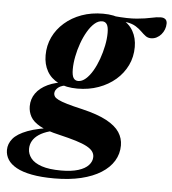

<svg xmlns="http://www.w3.org/2000/svg" viewBox="-130 -526 743 828"><g transform="rotate(5 241.0 -112.0)"><path d="M498 -384.5Q484.5 -384.5 474.5 -392Q464.5 -399.5 453.8 -410.2Q443 -421 427.8 -430.5Q412.5 -440 389.2 -444Q366 -448 330.5 -442L329.5 -466Q392 -460 430 -463.5Q468 -467 491.8 -472.5Q515.5 -478 533.5 -478Q545.5 -478 552.8 -472Q560 -466 560 -453.5Q560 -440 555.2 -427.8Q550.5 -415.5 542 -405.8Q533.5 -396 522.2 -390.2Q511 -384.5 498 -384.5ZM201.5 -173.5Q218 -173.5 234 -187.5Q250 -201.5 263.8 -225Q277.5 -248.5 287.8 -277.2Q298 -306 304 -335.5Q310 -365 310 -391Q310 -417 303 -428Q296 -439 282.5 -439Q265.5 -439 249.5 -425Q233.5 -411 219.8 -387.5Q206 -364 195.8 -335.5Q185.5 -307 179.8 -277.5Q174 -248 174 -222Q174 -195.5 181 -184.5Q188 -173.5 201.5 -173.5ZM283.5 -472Q332.5 -472 365.5 -455.5Q398.5 -439 415.2 -409.2Q432 -379.5 432 -340.5Q432 -297.5 414.5 -261.2Q397 -225 365.8 -198Q334.5 -171 292.5 -155.8Q250.5 -140.5 200.5 -140.5Q151.5 -140.5 118.5 -157Q85.5 -173.5 68.8 -203.2Q52 -233 52 -272Q52 -314.5 69.2 -350.8Q86.5 -387 117.8 -414.2Q149 -441.5 191.2 -456.8Q233.5 -472 283.5 -472ZM135.5 254Q78.5 254 37.8 246.2Q-3 238.5 -28.8 224.2Q-54.5 210 -66.5 191Q-78.5 172 -78.5 149.5Q-78.5 123 -60.2 100.5Q-42 78 2.5 61Q47 44 126 35.5H164.5L162.5 43Q125.5 46 98 53.8Q70.5 61.5 52.2 73.8Q34 86 25 101.8Q16 117.5 16 136.5Q16 158 30.5 176.8Q45 195.5 77.2 206.5Q109.5 217.5 162 217.5Q206.5 217.5 236 208.2Q265.5 199 280.2 182.8Q295 166.5 295 147Q295 134.5 287.5 123.8Q280 113 262 103.2Q244 93.5 214 84.2Q184 75 139.5 64.5Q86 52.5 56 35.8Q26 19 14.5 -2Q3 -23 3 -47Q3 -78.5 20.5 -103.2Q38 -128 71.8 -144Q105.5 -160 153.5 -164L165 -151.5Q132 -149 117.8 -137.2Q103.5 -125.5 103.5 -111Q103.5 -104 107.8 -97.8Q112 -91.5 124.8 -85Q137.5 -78.5 162.8 -71Q188 -63.5 229.5 -54Q297 -38 336.2 -16.8Q375.5 4.5 392.5 30.5Q409.5 56.5 409.5 87.5Q409.5 124 391 154.5Q372.5 185 337.2 207.2Q302 229.5 251 241.8Q200 254 135.5 254Z"/></g></svg>

Font: Newsreader 36pt
Style: Bold Italic
Weight: 700
Italic angle: -17°
Designer: Hugues Gentile
Foundry: Production Type
Version: Version 1.003